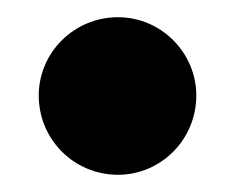

<svg xmlns="http://www.w3.org/2000/svg" viewBox="-20 -193 273 223"><path d="M208 -82C208 -31 167 10 117 10C66 10 25 -31 25 -82C25 -132 66 -173 117 -173C167 -173 208 -132 208 -82Z"/></svg>

Font: Ouroboros
Style: Regular
Weight: 400
Designer: Ariel Martín Pérez
Foundry: Velvetyne Type Foundry
Version: Version 2.001;hotconv 1.0.109;makeotfexe 2.5.65596